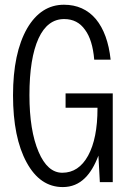

<svg xmlns="http://www.w3.org/2000/svg" viewBox="-20 -757 540 799"><path d="M395.5 1H449.2V-368.2H252.9V-308.6H385.7V-305.7Q385.7 -180.7 346.7 -109.4Q307.6 -38.1 239.3 -38.1Q177.7 -38.1 140.6 -125Q102.5 -213.9 102.5 -361.3Q102.5 -514.6 140.6 -597.7Q177.7 -677.7 247.1 -677.7Q302.7 -677.7 334 -632.8Q365.2 -590.8 372.1 -508.8H440.4Q428.7 -617.2 378.9 -677.7Q328.1 -737.3 246.1 -737.3Q150.4 -737.3 92.8 -638.7Q34.2 -536.1 34.2 -360.4Q34.2 -184.6 90.8 -81.1Q146.5 21.5 241.2 21.5Q295.9 21.5 334 -16.6Q366.2 -47.9 389.6 -109.4Z"/></svg>

Font: DotumChe
Style: Regular
Weight: 400
Monospace: yes
Version: Version 2.21